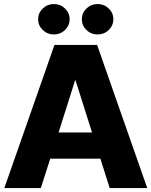

<svg xmlns="http://www.w3.org/2000/svg" viewBox="-20 -956 770 976"><path d="M187.5 0H2L256.8 -727.5H473.6L728.5 0H537.6L490.2 -149.4H235.4ZM277.8 -282.7H447.8L363.8 -547.9H361.8ZM253.9 -780.8Q221.2 -780.8 197.5 -803.5Q173.8 -826.2 173.8 -858.4Q173.8 -890.1 197.5 -912.8Q221.2 -935.5 253.9 -935.5Q287.1 -935.5 310.5 -912.8Q334 -890.1 334 -858.4Q334 -826.2 310.5 -803.5Q287.1 -780.8 253.9 -780.8ZM476.1 -780.8Q442.9 -780.8 419.4 -803.5Q396 -826.2 396 -858.4Q396 -890.1 419.4 -912.8Q442.9 -935.5 476.1 -935.5Q509.3 -935.5 532.7 -912.8Q556.2 -890.1 556.2 -858.4Q556.2 -826.2 532.7 -803.5Q509.3 -780.8 476.1 -780.8Z"/></svg>

Font: Inter Display Extra Bold
Style: Regular
Weight: 800
Designer: Rasmus Andersson
Foundry: rsms
Version: Version 4.000;git-4fc901f